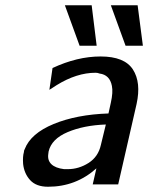

<svg xmlns="http://www.w3.org/2000/svg" viewBox="-20 -701 564 731"><path d="M227 -681H329L348 -527H283ZM402 -681H504L524 -527H458ZM71 -122Q71 -128 74 -133Q97 -193 184.5 -229Q272 -265 393 -269L402 -310Q411 -350 406 -374Q398 -416 359 -421Q352 -424 344 -424Q272 -424 196 -377L168 -359L180 -442Q274 -486 363 -486Q454 -486 486 -436.5Q518 -387 500 -305L430 1H333L347 -60Q269 10 163 10Q118 10 95 -15Q72 -40 68 -77Q66 -105 71 -122ZM165 -124Q165 -122 164.5 -120Q164 -118 164 -116Q160 -91 175.5 -76Q191 -61 224 -57H238Q280 -57 317 -80.5Q354 -104 364 -149L383 -227Q299 -224 237.5 -198Q176 -172 165 -124Z"/></svg>

Font: Coval
Style: Italic
Weight: 400
Foundry: Context Ltd
Version: Version 001.000